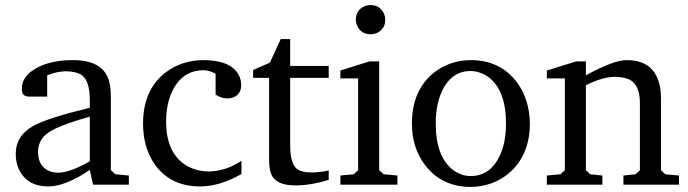

<svg xmlns="http://www.w3.org/2000/svg" viewBox="-20 -728 2714 757"><path d="M42 -121Q42 -193 112 -232Q168 -263 334 -303V-335Q334 -416 296 -436Q275 -446 242 -447Q205 -447 166 -431V-347H97Q71 -347 67 -366Q66 -372 66 -378Q66 -433 136 -466Q191 -491 268 -491Q382 -491 408 -415Q417 -387 417 -347V-57L435 -41L488 -36V0H347L334 -58Q238 7 170 7Q89 7 56 -57Q42 -86 42 -121ZM130 -129Q130 -69 179 -52Q194 -47 210 -47Q257 -48 334 -92V-268Q197 -230 160 -197Q130 -170 130 -129Z M544 -241Q544 -372 631 -441Q694 -490 781 -491Q891 -491 922 -431Q931 -413 931 -393Q931 -353 894 -342Q885 -340 875 -340Q853 -340 830 -355V-437Q806 -451 782 -451Q700 -451 660 -370Q635 -319 635 -248Q635 -121 719 -73Q757 -52 805 -52Q870 -53 932 -94V-42Q847 7 769 7Q648 7 586 -86Q544 -151 544 -241Z M978 -421V-452L1044 -481L1087 -574H1124V-468H1276V-421H1124V-157Q1124 -82 1151 -62Q1170 -48 1207 -48Q1240 -48 1276 -56V-19Q1207 3 1145 3Q1068 3 1050 -40Q1041 -62 1041 -98V-421Z M1383 -650Q1383 -687 1416 -703Q1428 -708 1441 -708Q1477 -708 1493 -676Q1499 -664 1499 -650Q1499 -614 1466 -598Q1454 -593 1441 -593Q1404 -593 1389 -625Q1383 -638 1383 -650ZM1322 0V-36L1375 -41L1392 -57V-419H1322V-450L1437 -486H1475V-57L1493 -41L1547 -36V0Z M1604 -241Q1604 -371 1690 -441Q1752 -490 1836 -491Q1951 -491 2017 -405Q2068 -337 2069 -241Q2069 -114 1984 -43Q1921 8 1836 9Q1722 9 1656 -77Q1604 -145 1604 -241ZM1698 -241Q1698 -111 1766 -58Q1798 -34 1836 -34Q1913 -34 1951 -115Q1975 -167 1975 -241Q1975 -372 1906 -424Q1874 -447 1836 -448Q1758 -448 1721 -365Q1698 -313 1698 -241Z M2136 0V-36L2190 -41L2207 -57V-419H2136V-450L2252 -486H2290V-431Q2399 -491 2451 -491Q2568 -491 2584 -374Q2586 -357 2586 -339V-57L2603 -41L2657 -36V0H2438V-36L2486 -41L2503 -57V-322Q2503 -401 2452 -418Q2431 -425 2402 -425Q2354 -424 2290 -392V-57L2307 -41L2355 -36V0Z"/></svg>

Font: Khartiya
Style: Regular
Weight: 500
Version: Version 1.0.1